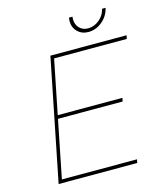

<svg xmlns="http://www.w3.org/2000/svg" viewBox="-127 -970 906 1064"><g transform="rotate(-15 326.5 -438.0)"><path d="M649 -679H232L170 -370H541L537 -350H166L100 -20H531L527 0H76L216 -699H653ZM389 -862Q389 -831 408 -811Q427 -791 458 -791Q493 -791 522.5 -815.5Q552 -840 560 -876H580Q570 -831 534 -801Q498 -771 455 -771Q417 -771 392.5 -795Q368 -819 368 -857Q368 -864 370 -876H390Q389 -871 389 -862Z"/></g></svg>

Font: Gontserrat Thin
Style: Italic
Weight: 250
Italic angle: -11.3°
Designer: Julieta Ulanovsky
Foundry: Julieta Ulanovsky
Version: Version 6.001